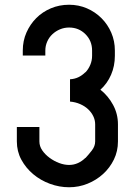

<svg xmlns="http://www.w3.org/2000/svg" viewBox="-20 -803 554 809"><path d="M381 -207V-279Q381 -297 373 -313.5Q365 -330 351 -343Q337 -356 317.5 -364.5Q298 -373 275 -375V-469Q294 -470 310 -477.5Q326 -485 340 -499V-498Q353 -512 360.5 -530Q368 -548 368 -568V-590Q368 -631 340 -659Q312 -687 271 -687Q251 -687 233 -679.5Q215 -672 201 -659Q187 -646 179 -628Q171 -610 171 -590V-569H76V-590Q76 -631 91.5 -666Q107 -701 133 -727Q159 -753 194.5 -768Q230 -783 271 -783Q311 -783 346 -768Q381 -753 407.5 -726.5Q434 -700 449 -665Q464 -630 464 -590V-568Q464 -525 448 -488Q432 -451 403 -425Q436 -399 456.5 -361Q477 -323 477 -279V-207Q477 -166 460 -131Q443 -96 414.5 -70Q386 -44 349 -29Q312 -14 271 -14Q230 -14 190.5 -28.5Q151 -43 120 -69Q89 -95 70 -130Q51 -165 51 -207V-268H146V-207Q146 -187 158 -169.5Q170 -152 189 -138Q208 -124 229.5 -116Q251 -108 271 -108Q291 -108 308.5 -116Q326 -124 340 -138V-137Q353 -151 367 -169Q381 -187 381 -207Z"/></svg>

Font: Kanalisirung
Style: Regular
Weight: 500
Designer: Peter Wiegel
Foundry: Peter Wiegel
Version: 1.000